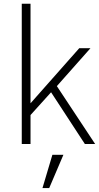

<svg xmlns="http://www.w3.org/2000/svg" viewBox="-20 -753 518 1004"><path d="M93.8 0V-733.4H139.6V-212.9L394.5 -501H453.1L277.3 -302.7L477.5 0H423.8L247.1 -270.5L139.6 -151.4V0ZM202.1 230.5 253.9 56.6H311.5L237.3 230.5Z"/></svg>

Font: Gothic A1 ExtraLight
Style: Regular
Weight: 275
Designer: HanYang I&C Co.,Ltd.
Foundry: HanYang I&C Co.,Ltd.
Version: Version 2.50